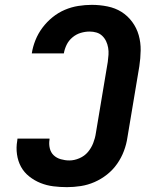

<svg xmlns="http://www.w3.org/2000/svg" viewBox="-20 -763 640 791"><path d="M256 8Q227 8 199.5 4.5Q172 1 147 -9Q122 -19 100.5 -36Q79 -53 66.5 -76Q54 -99 50 -127Q46 -155 51 -183L52 -192H184V-188Q181 -170 185 -152.5Q189 -135 201 -123.5Q213 -112 230.5 -107Q248 -102 266 -102Q286 -102 307 -111Q328 -120 342 -136.5Q356 -153 364 -173.5Q372 -194 375 -215L424 -508Q426 -523 427 -537.5Q428 -552 425.5 -566.5Q423 -581 417 -593.5Q411 -606 401 -615.5Q391 -625 377.5 -629Q364 -633 349 -633Q331 -633 312.5 -627.5Q294 -622 278.5 -609Q263 -596 254.5 -578.5Q246 -561 243 -543H111Q115 -570 126 -597.5Q137 -625 155 -649Q173 -673 196.5 -692Q220 -711 247 -722.5Q274 -734 302.5 -738.5Q331 -743 358 -743Q391 -743 423 -736.5Q455 -730 480.5 -714Q506 -698 524.5 -673Q543 -648 551.5 -618Q560 -588 559.5 -555.5Q559 -523 554 -490L505 -197Q501 -169 490.5 -141Q480 -113 462.5 -88Q445 -63 421 -44Q397 -25 369.5 -13Q342 -1 313 3.5Q284 8 256 8Z"/></svg>

Font: Iosevka XBd Ex Obl
Style: Regular
Weight: 800
Width: 7
Italic angle: -9°
Monospace: yes
Designer: Belleve Invis
Foundry: Belleve Invis
Version: Version 32.5.0; ttfautohint (v1.8.4)